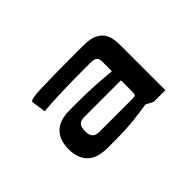

<svg xmlns="http://www.w3.org/2000/svg" viewBox="-53 -682 480 480"><g transform="rotate(-45 187.5 -442.0)"><path d="M116.5 -330Q78.5 -330 61.5 -347.8Q44.5 -365.5 44.5 -396.5Q44.5 -429 62.2 -446.5Q80 -464 116.5 -464H142Q179.5 -464 209.5 -462Q239.5 -460 259 -458V-491Q259 -495.5 258 -500.2Q257 -505 252 -508Q247 -511 235 -511H210Q155.5 -511 119 -509.2Q82.5 -507.5 69.5 -506L64 -544Q64 -551 102 -552.5Q140 -554 229 -554H254Q279 -554 292.5 -547Q306 -540 311.8 -529.5Q317.5 -519 318.8 -508.2Q320 -497.5 320 -490V-330H279L259.5 -340Q238.5 -336.5 209 -333.2Q179.5 -330 141.5 -330ZM129.5 -373H244Q255 -373 257 -375Q259 -377 259 -387.5V-426H129.5Q116 -426 110.8 -419.5Q105.5 -413 105.5 -399Q105.5 -385 111.5 -379Q117.5 -373 129.5 -373Z"/></g></svg>

Font: Goldman
Style: Regular
Weight: 400
Designer: Jaikishan Patel
Version: Version 1.000; ttfautohint (v1.8.3)